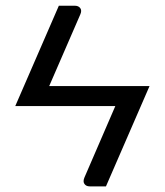

<svg xmlns="http://www.w3.org/2000/svg" viewBox="-20 -662 585 682"><path d="M389.6 -285.2H34.2L189 -641.6H246.1Q258.8 -641.6 265.1 -633.1Q271.5 -624.5 265.1 -610.4L154.8 -356.4H511.2L356.4 0H298.8Q286.1 0 280 -8.5Q273.9 -17.1 279.8 -31.2Z"/></svg>

Font: Carlito
Style: Regular
Weight: 400
Designer: Lukasz Dziedzic
Foundry: tyPoland Lukasz Dziedzic
Version: Version 1.104